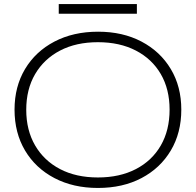

<svg xmlns="http://www.w3.org/2000/svg" viewBox="-20 -919 970 951"><path d="M465 12Q343 12 249.5 -37Q156 -86 104 -173.5Q52 -261 52 -376Q52 -490 104 -577Q156 -664 249.5 -713Q343 -762 466 -762Q588 -762 681 -713Q774 -664 826 -577Q878 -490 878 -376Q878 -261 826 -173.5Q774 -86 681 -37Q588 12 465 12ZM465 -40Q573 -40 653 -81.5Q733 -123 776.5 -198.5Q820 -274 820 -376Q820 -477 776.5 -552Q733 -627 653 -668.5Q573 -710 465 -710Q357 -710 277.5 -668.5Q198 -627 154 -552Q110 -477 110 -375Q110 -274 154 -198.5Q198 -123 277.5 -81.5Q357 -40 465 -40ZM271 -851V-899H658V-851Z"/></svg>

Font: Unbounded ExtraLight
Style: Regular
Weight: 250
Designer: Luke Prowse, Jean-Baptiste Morizot, Fátima Lázaro, Florian Runge
Foundry: NaN
Version: Version 1.701;gftools[0.9.28.dev5+ged2979d]